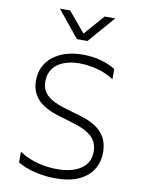

<svg xmlns="http://www.w3.org/2000/svg" viewBox="-103 -1022 822 1107"><g transform="rotate(10 308.5 -469.0)"><path d="M301 15Q240 15 181.2 1.2Q122.5 -12.5 78 -39V-102Q108 -81.5 143.5 -67.5Q179 -53.5 219 -46.2Q259 -39 302 -39Q387.5 -39 439.2 -73.8Q491 -108.5 491 -176Q491 -224 459 -258.2Q427 -292.5 342 -318L258 -343Q174 -368 133 -411.2Q92 -454.5 92 -521Q92 -566.5 109.5 -602.2Q127 -638 159.2 -663.2Q191.5 -688.5 235.8 -701.8Q280 -715 333 -715Q389.5 -715 438.8 -701.5Q488 -688 525 -664.5V-604Q498.5 -622.5 465.5 -635.5Q432.5 -648.5 396 -655.2Q359.5 -662 322 -662Q270 -662 230.2 -646.2Q190.5 -630.5 168.2 -600Q146 -569.5 146 -525Q146 -494 159.2 -469.8Q172.5 -445.5 204.5 -426Q236.5 -406.5 293 -390L384 -363Q464.5 -339 504.8 -294.8Q545 -250.5 545 -180Q545 -122 517.2 -78Q489.5 -34 435 -9.5Q380.5 15 301 15ZM283 -797 156 -953H216L315 -835L418 -953H480L345 -797Z"/></g></svg>

Font: Geologica-Sharp
Style: Regular
Weight: 100
Designer: Sindre Bremnes, Frode Helland
Foundry: Monokrom Skriftforlag AS
Version: Version 1.010;gftools[0.9.28]